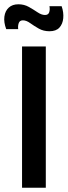

<svg xmlns="http://www.w3.org/2000/svg" viewBox="-21 -877 316 897"><path d="M82 0V-660H193V0ZM210 -731Q182 -731 160 -743.5Q138 -756 120 -769Q102 -782 86 -782Q71 -782 66.5 -769Q62 -756 64 -741H8Q-4 -773 -0.5 -799.5Q3 -826 20 -841.5Q37 -857 65 -857Q92 -857 114 -844.5Q136 -832 154.5 -819.5Q173 -807 189 -807Q205 -807 209 -820Q213 -833 210 -848H267Q277 -819 274.5 -792Q272 -765 256.5 -748Q241 -731 210 -731Z"/></svg>

Font: Bricolage Grotesque 96pt ExtraBold Medium
Style: Regular
Weight: 500
Version: Version 1.001;gftools[0.9.33.dev8+g029e19f]